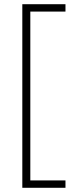

<svg xmlns="http://www.w3.org/2000/svg" viewBox="-20 -734 356 912"><path d="M291 158H86V-714H291V-679H124V123H291Z"/></svg>

Font: Noto Sans Lao UI ExtLt
Style: Regular
Weight: 200
Designer: Monotype Design Team
Foundry: Monotype Imaging Inc.
Version: Version 2.000; ttfautohint (v1.8.4.7-5d5b)